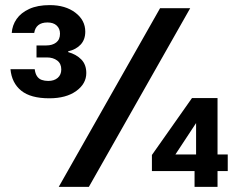

<svg xmlns="http://www.w3.org/2000/svg" viewBox="-20 -732 931 752"><path d="M173 -347Q100 -347 63 -377Q26 -407 21 -461H116Q118 -444 125 -433.5Q132 -423 143.5 -419Q155 -415 169 -415Q192 -415 206 -427Q220 -439 220 -460Q220 -483 204 -495Q188 -507 164 -507H123V-554H161Q185 -554 200 -565.5Q215 -577 215 -600Q215 -620 202 -632Q189 -644 166 -644Q143 -644 130 -633.5Q117 -623 114 -603H26Q28 -633 45 -657.5Q62 -682 94.5 -697Q127 -712 175 -712Q236 -712 275 -682.5Q314 -653 314 -608Q314 -577 296 -557.5Q278 -538 247 -531V-528Q279 -519 298.5 -499Q318 -479 318 -446Q318 -404 278.5 -375.5Q239 -347 173 -347ZM210 0 607 -700H725L328 0ZM742 0V-62H575V-125L732 -348H832V-127H872V-62H832V0ZM667 -127H748V-250Z"/></svg>

Font: DM Sans 9pt SemiBold
Style: Regular
Weight: 600
Version: Version 4.004;gftools[0.9.30]